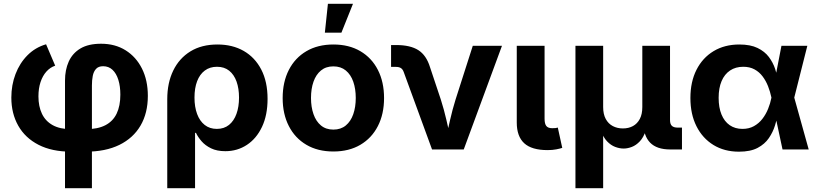

<svg xmlns="http://www.w3.org/2000/svg" viewBox="-20 -787 4310 1011"><path d="M322.3 204.1V-362.8Q322.3 -419.2 342 -463Q361.8 -506.8 403.6 -531.8Q445.5 -556.7 512.2 -556.7Q586.3 -556.7 641.6 -522Q696.9 -487.3 727.7 -425.6Q758.5 -363.9 758.5 -282.3Q758.5 -191.6 720 -125.7Q681.5 -59.8 608.5 -24Q535.5 11.7 431.7 11.7H354.9Q253.5 11.7 183.1 -24.4Q112.8 -60.5 76.2 -124.9Q39.7 -189.3 39.7 -273.1Q39.7 -339.2 61.7 -396.9Q83.7 -454.7 124.7 -496Q165.8 -537.3 222.6 -553.8L270.6 -441.2Q243.9 -432.1 224.2 -410Q204.4 -387.8 193.4 -354.6Q182.4 -321.4 182.4 -279.5Q182.4 -226.8 200.9 -188Q219.3 -149.2 257.5 -128Q295.8 -106.7 354.9 -106.7H431.7Q494.3 -106.7 534.6 -127.5Q574.9 -148.3 594.3 -188.9Q613.7 -229.4 613.7 -288.5Q613.7 -333.1 603.1 -366.8Q592.6 -400.5 572.4 -419.4Q552.2 -438.3 522.9 -438.3Q498.5 -438.3 485.7 -424.2Q472.9 -410.2 468.4 -387.2Q464 -364.3 464 -336.9V204.1Z M860.7 204.1V-264.8Q860.7 -350.8 892.3 -415.6Q923.9 -480.4 982.9 -516.6Q1041.8 -552.7 1124.8 -552.7Q1204.3 -552.7 1263.5 -518.7Q1322.7 -484.6 1355.8 -420.6Q1388.9 -356.5 1388.9 -266.7Q1388.9 -180.7 1359.6 -118.9Q1330.3 -57 1279.9 -24Q1229.4 9.1 1166.6 9.1Q1122 9.1 1091.3 -6Q1060.6 -21 1041.4 -43.2Q1022.2 -65.4 1011.9 -87.4H1007.1V204.1ZM1121.8 -108.3Q1159.9 -108.3 1185.9 -129.3Q1211.8 -150.3 1225.2 -187.5Q1238.6 -224.6 1238.6 -273.2Q1238.6 -320.9 1225.6 -357.5Q1212.5 -394 1186.8 -414.7Q1161 -435.4 1122.5 -435.4Q1085 -435.4 1058.4 -415.5Q1031.8 -395.6 1017.9 -359.3Q1004.1 -322.9 1004.1 -273.2Q1004.1 -224.2 1017.8 -187Q1031.6 -149.7 1058 -129Q1084.3 -108.3 1121.8 -108.3Z M1735.4 10.7Q1653.3 10.7 1593.3 -24.6Q1533.3 -59.9 1500.9 -123.3Q1468.4 -186.6 1468.4 -270.6Q1468.4 -355.2 1500.9 -418.7Q1533.3 -482.2 1593.3 -517.4Q1653.3 -552.7 1735.4 -552.7Q1817.8 -552.7 1877.6 -517.4Q1937.5 -482.2 1969.9 -418.7Q2002.3 -355.2 2002.3 -270.6Q2002.3 -186.6 1969.9 -123.3Q1937.5 -59.9 1877.6 -24.6Q1817.8 10.7 1735.4 10.7ZM1735.4 -104.6Q1774.5 -104.6 1800.8 -126.3Q1827.1 -148.1 1840.2 -185.8Q1853.3 -223.5 1853.3 -271.1Q1853.3 -319.2 1840.2 -356.8Q1827.1 -394.3 1800.8 -415.9Q1774.5 -437.5 1735.4 -437.5Q1696.3 -437.5 1670.1 -415.9Q1643.9 -394.3 1630.8 -356.9Q1617.6 -319.5 1617.6 -271.1Q1617.6 -223.5 1630.8 -185.8Q1643.9 -148.1 1670.1 -126.3Q1696.3 -104.6 1735.4 -104.6ZM1690.6 -615.1 1706.7 -767.1H1838.7L1777.8 -615.1Z M2255 0 2105.8 -407.8Q2100.6 -422.4 2090.8 -428.6Q2081 -434.8 2064.6 -434.8H2039.2V-549.8H2066.8Q2140.7 -549.8 2182.9 -522.9Q2225 -495.9 2244.1 -433.9L2301.3 -262.5Q2318.3 -209.1 2330.7 -155.1Q2343.1 -101 2356.2 -43.1H2324.8Q2337.6 -101 2349.9 -155.2Q2362.2 -209.3 2378.7 -262.5L2469.5 -545.9H2623.2L2421.9 0Z M2863.4 3.4Q2779.8 3.4 2740.4 -32.7Q2701.1 -68.9 2701.1 -141.7V-545.9H2847.5V-161.8Q2847.5 -135.5 2856.6 -123.7Q2865.8 -111.9 2887.9 -111.9Q2899.7 -111.9 2906.1 -112.7Q2912.5 -113.6 2917.2 -115.3L2940.6 -8.3Q2928.9 -4.4 2908.8 -0.5Q2888.7 3.4 2863.4 3.4Z M3010.1 204.1V-545.9H3156V-223.3Q3156 -185.7 3169.6 -160.6Q3183.2 -135.5 3206.8 -123.1Q3230.4 -110.7 3259.9 -110.7Q3289.9 -110.7 3312.9 -123.2Q3335.8 -135.7 3349 -160.7Q3362.2 -185.7 3362.2 -223.3V-545.9H3508.1V-154.4Q3508.1 -133.9 3517.8 -124.4Q3527.5 -115 3549.2 -115H3571V0H3509.1Q3438.1 0 3403.2 -36Q3368.3 -72 3368.3 -139.7V-189H3392.5Q3392.5 -134.6 3380.4 -98.8Q3368.3 -63.1 3348.9 -42.6Q3329.4 -22 3307 -13.4Q3284.5 -4.8 3263.9 -4.8Q3242.4 -4.8 3219.5 -13.4Q3196.5 -22 3176.8 -42.6Q3157 -63.1 3144.7 -98.8Q3132.3 -134.6 3132.3 -189H3156V204.1Z M3871.2 11.7Q3794.3 11.7 3736.7 -23.6Q3679.1 -59 3647.2 -122.6Q3615.4 -186.1 3615.4 -271Q3615.4 -356.4 3647.5 -419.6Q3679.5 -482.8 3737.6 -517.8Q3795.7 -552.7 3873 -552.7Q3931.4 -552.7 3969 -534.4Q4006.7 -516.1 4028.6 -486.9Q4050.5 -457.6 4061.6 -424Q4072.6 -390.5 4077.7 -360.5H4125.2L4161.9 -274.4L4238.3 0H4100.5L4041.8 -274.4Q4035.4 -304.5 4024.2 -333.1Q4013 -361.6 3995.6 -384.7Q3978.2 -407.9 3953.1 -421.6Q3927.9 -435.4 3893.9 -435.4Q3853.4 -435.4 3824.2 -415.8Q3795 -396.3 3779.6 -359.9Q3764.1 -323.5 3764.1 -271.9Q3764.1 -220.9 3779.1 -184.2Q3794.1 -147.5 3822.3 -127.9Q3850.6 -108.3 3889.6 -108.3Q3923.9 -108.3 3949.9 -122.8Q3976 -137.3 3994.4 -161.1Q4012.9 -185 4024.5 -213.9Q4036.2 -242.7 4041.8 -271.5L4094.8 -545.9H4231.1L4161.9 -271.5L4125.2 -191H4077.6Q4071.6 -161.2 4060.8 -126.3Q4050 -91.3 4028.6 -59.9Q4007.2 -28.4 3969.4 -8.3Q3931.6 11.7 3871.2 11.7Z"/></svg>

Font: Adwaita Sans
Style: Regular
Weight: 400
Designer: Rasmus Andersson
Foundry: rsms
Version: Version 4.001;git-9221beed3